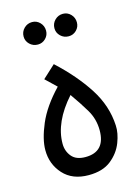

<svg xmlns="http://www.w3.org/2000/svg" viewBox="-103 -714 564 776"><g transform="rotate(-15 178.5 -325.5)"><path d="M284 -606Q284 -626 270.5 -640Q257 -654 238 -654Q218 -654 204 -640Q190 -626 190 -606Q190 -587 204 -573.5Q218 -560 238 -560Q257 -560 270.5 -573.5Q284 -587 284 -606ZM155 -606Q155 -626 141.5 -640Q128 -654 109 -654Q89 -654 75 -640Q61 -626 61 -606Q61 -587 75 -573.5Q89 -560 109 -560Q128 -560 141.5 -573.5Q155 -587 155 -606ZM171 3Q230 3 265 -25Q300 -53 315 -92Q330 -131 328 -163Q324 -246 276 -320.5Q228 -395 150 -467L97 -418L142 -375Q80 -310 53.5 -247.5Q27 -185 27 -140Q27 -81 65 -39Q103 3 171 3ZM177 -71Q138 -71 119.5 -93.5Q101 -116 101 -147Q101 -237 183 -329Q213 -287 236.5 -247.5Q260 -208 260 -161Q260 -71 177 -71Z"/></g></svg>

Font: Noto Sans Arabic Condensed
Style: Regular
Weight: 400
Width: 3
Designer: Nadine Chahine
Foundry: Monotype Imaging Inc.
Version: 1.001